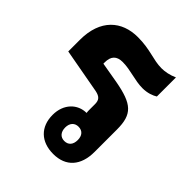

<svg xmlns="http://www.w3.org/2000/svg" viewBox="-157 -611 711 711"><g transform="rotate(45 199.0 -255.0)"><path d="M238 9C304 9 341 -33 341 -105V-222C341 -302 313 -327 214 -345L133 -359V-366C133 -398 148 -414 179 -414C221 -414 259 -397 299 -397C326 -397 346 -405 359 -413V-513C337 -503 315 -499 297 -499C253 -499 220 -519 154 -519C70 -519 9 -467 9 -360V-299L185 -267C208 -262 217 -253 217 -231V-202C217 -197 217 -191 218 -186C172 -186 134 -150 134 -92C134 -29 174 9 238 9ZM233 -54C213 -54 200 -68 200 -92C200 -115 213 -129 233 -129C254 -129 266 -115 266 -92C266 -68 254 -54 233 -54Z"/></g></svg>

Font: Noto Sans Thai Looped UI Narrow
Style: Bold
Weight: 700
Width: 4
Designer: Cadson Demak Team
Foundry: Cadson Demak Co., Ltd.
Version: Version 1.000